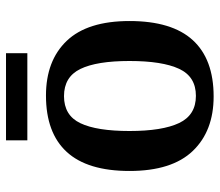

<svg xmlns="http://www.w3.org/2000/svg" viewBox="-66 -655 731 639"><g transform="rotate(-90 299.5 -335.5)"><path d="M298 10Q183 10 116.5 -59.5Q50 -129 50 -270Q50 -410 113.5 -479Q177 -548 301 -548Q417 -548 483 -479Q549 -410 549 -270Q549 -129 485.5 -59.5Q422 10 298 10ZM300 -49Q364 -49 390 -105Q416 -161 416 -270Q416 -379 389.5 -433.5Q363 -488 299 -488Q235 -488 209 -433.5Q183 -379 183 -270Q183 -161 209.5 -105Q236 -49 300 -49ZM152 -610V-681H442V-610Z"/></g></svg>

Font: Noto Serif Toto SemiBold
Style: Regular
Weight: 600
Designer: Monotype Design Team
Foundry: Monotype Imaging Inc.
Version: Version 2.001; ttfautohint (v1.8.4.7-5d5b)